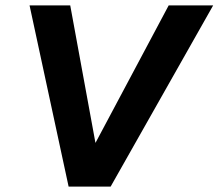

<svg xmlns="http://www.w3.org/2000/svg" viewBox="-20 -688 806 708"><path d="M233 0 89 -668H239L332 -161L602 -668H766L388 0Z"/></svg>

Font: Celebes
Style: Bold Italic
Weight: 700
Italic angle: -10°
Designer: Anugrah Pasau
Foundry: Lafontype
Version: Version 1.000; ttfautohint (v1.8.4)